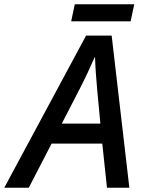

<svg xmlns="http://www.w3.org/2000/svg" viewBox="-78 -881 679 901"><path d="M256 -781H535L552 -861H273ZM-58 0H57L164 -207H402L424 0H529L446 -714H326ZM212 -301 294 -460C322 -514 346 -566 366 -612H368C369 -567 374 -508 378 -461L393 -301Z"/></svg>

Font: Noto Sans Medium
Style: Italic
Weight: 500
Italic angle: -12°
Designer: Monotype Design Team
Foundry: Monotype Imaging Inc.
Version: Version 2.013